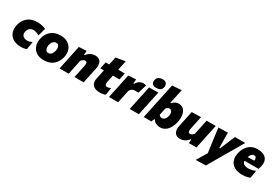

<svg xmlns="http://www.w3.org/2000/svg" viewBox="75 -1975 4902 3399"><g transform="rotate(30 2525.5 -275.0)"><path d="M287.5 12.5Q194 12.5 130 -23.8Q66 -60 39.5 -126Q24 -164.5 24 -211Q24 -244.5 32 -282Q54 -387 128.8 -450.8Q203.5 -514.5 326.5 -514.5Q373 -514.5 417 -505.2Q461 -496 500 -477.5L455 -318Q418.5 -343.5 387.8 -351Q357 -358.5 334.5 -358.5Q294 -358.5 262 -334.8Q230 -311 219.5 -265.5Q215.5 -247.5 215.5 -232Q215.5 -195.5 237.5 -172.5Q268.5 -139.5 325 -139.5Q379.5 -139.5 426.5 -169.5L401.5 -9.5Q358.5 12.5 287.5 12.5Z M756.5 14.5Q682 14.5 629.8 -9.8Q577.5 -34 547.2 -75.8Q517 -117.5 508 -170Q503.5 -193.5 503.5 -218Q503.5 -247.5 510 -278Q534 -390 608.5 -452.8Q683 -515.5 799.5 -515.5Q871.5 -515.5 923.5 -491.2Q975.5 -467 1006.8 -425.8Q1038 -384.5 1048 -332.5Q1052 -309.5 1052 -285.5Q1052 -255 1045.5 -223.5Q1022 -113 948.2 -49.2Q874.5 14.5 756.5 14.5ZM762 -135.5Q800 -135.5 824.8 -166.2Q849.5 -197 858 -240Q862.5 -260.5 862.5 -279.5Q862.5 -290.5 861 -301Q857 -329.5 841.2 -347.2Q825.5 -365 797 -365Q758.5 -365 732.8 -335.8Q707 -306.5 697.5 -260.5Q693.5 -241.5 693.5 -224Q693.5 -196.5 703.5 -173.5Q719.5 -135.5 762 -135.5Z M1072 0Q1083 -52.5 1093.5 -102.5Q1104 -152.5 1117.5 -214.5L1128 -264.5Q1139.5 -320.5 1152 -379.5Q1164.5 -438 1177.5 -500.5L1333.5 -509L1326 -426.5H1340.5Q1369.5 -468 1414.2 -491.8Q1459 -515.5 1508.5 -515.5Q1588.5 -515.5 1620 -462.5Q1639.5 -429 1639.5 -382Q1639.5 -355 1633 -323Q1628.5 -301.5 1622.2 -272.5Q1616 -243.5 1609.5 -214.5Q1596.5 -152 1586 -102.5Q1575.5 -52.5 1564.5 0H1377.5Q1389 -52.5 1399 -101Q1409 -149.5 1420 -204L1433 -265.5Q1437 -284.5 1437 -299.5Q1437 -313 1434 -323.5Q1427 -346.5 1398 -346.5Q1375.5 -346.5 1357.5 -333.8Q1339.5 -321 1322 -301L1301.5 -204Q1290 -149.5 1280 -101Q1269.5 -52.5 1258.5 0Z M1902 14.5Q1840 14.5 1796.5 -5.5Q1753 -25.5 1734.5 -68Q1724 -92 1724 -124.5Q1724 -148.5 1730 -177.5Q1738.5 -217.5 1747.5 -258.5Q1756 -299.5 1769 -362H1696.5L1726 -500.5H1798.5Q1807.5 -545 1816 -584Q1824 -622.5 1832.5 -663L2024 -694.5Q2013 -644.5 2003.5 -599.5Q1994 -554 1982.5 -500.5H2117.5L2087.5 -362H1953.5L1924 -222.5Q1920 -203 1920 -188Q1920 -170.5 1925 -158.5Q1934.5 -135.5 1966 -135.5Q1980.5 -135.5 1998.5 -140Q2016.5 -144.5 2036 -157.5L2015.5 -8.5Q1998.5 2 1964 8.2Q1929.5 14.5 1902 14.5Z M2082.5 0Q2093.5 -52.5 2104 -102Q2114.5 -151 2128 -214.5L2138.5 -264.5Q2150 -321 2162.5 -379.5Q2175 -438 2188 -500.5L2344 -509L2336 -424.5H2351Q2388 -482 2423 -498.8Q2458 -515.5 2490.5 -515.5Q2522.5 -515.5 2549 -505L2496 -325.5Q2476 -327 2459.5 -327.2Q2443 -327.5 2422.5 -327.5Q2400.5 -327.5 2373.8 -315.8Q2347 -304 2326.5 -268L2312.5 -203.5Q2301 -149 2290.8 -101.2Q2280.5 -53.5 2269 0Z M2506.5 0Q2517.5 -52.5 2528.5 -102.5Q2539 -152 2552 -214.5L2562.5 -264.5Q2573.5 -317 2582 -357.2Q2590.5 -397.5 2597.8 -431.5Q2605 -465.5 2612.5 -500.5L2800.5 -505.5Q2793 -469.5 2785.5 -434.5Q2778 -399.5 2769.2 -358.8Q2760.5 -318 2749 -264.5L2738.5 -214.5Q2725.5 -152.5 2715 -102.5Q2704.5 -52.5 2693.5 0ZM2717.5 -556.5Q2668 -556.5 2644 -583.5Q2627 -602.5 2627 -633.5Q2627 -646.5 2630 -662Q2639.5 -707.5 2673.2 -727.8Q2707 -748 2757 -748Q2806 -748 2829.5 -716.5Q2847 -693 2847 -663.5Q2847 -653 2844.5 -641.5Q2834 -590.5 2800.8 -573.5Q2767.5 -556.5 2717.5 -556.5Z M3133.5 14.5Q3087.5 14.5 3046.5 -4.5Q3005.5 -23.5 2985.5 -61H2973.5L2948.5 0H2793Q2804 -52.5 2814.5 -102Q2825 -151.5 2838.5 -214.5L2897 -493Q2910 -554 2922.5 -612.5Q2935 -671 2948 -733.5L3137.5 -748Q3125 -690 3112 -627Q3098.5 -563.5 3083.5 -493.5L3075 -452H3089Q3140.5 -515.5 3211 -515.5Q3278.5 -515.5 3316.5 -475.8Q3354.5 -436 3365 -371Q3369 -345 3369 -317.5Q3369 -275.5 3359.5 -230Q3344.5 -159 3313.8 -103.8Q3283 -48.5 3237.5 -17Q3192 14.5 3133.5 14.5ZM3077.5 -144.5Q3115 -144.5 3138.5 -173Q3162 -201.5 3171 -243.5Q3174.5 -261 3174.5 -277.5Q3174.5 -288 3173 -298.5Q3169 -325 3154.5 -341.8Q3140 -358.5 3114 -358.5Q3094.5 -358.5 3077.5 -347.8Q3060.5 -337 3047.5 -318L3018 -178.5Q3036.5 -144.5 3077.5 -144.5Z M3540 14.5Q3460.5 14.5 3429.5 -38.5Q3409.5 -72 3409.5 -119Q3409.5 -146 3416 -177.5Q3420.5 -199.5 3425.5 -221.5Q3430 -243.5 3436 -272.5Q3451.5 -345 3462.5 -396.5Q3473.5 -448 3484.5 -500.5L3672 -506Q3661.5 -454 3650.8 -402.5Q3640 -351 3628.5 -296.5L3615 -231Q3611 -213 3611 -198Q3611 -184.5 3614.5 -173.5Q3621 -150.5 3650 -150.5Q3671.5 -150.5 3689.5 -163Q3707.5 -175.5 3725 -195.5L3746 -296.5Q3758 -351 3768 -399.5Q3778 -448 3789.5 -500.5H3976Q3965 -448 3954 -396.2Q3943 -344.5 3927.5 -272L3915.5 -214.5Q3902.5 -152.5 3892 -102.5Q3881 -52.5 3870 0H3714.5L3722 -74.5H3707.5Q3678 -32.5 3633.5 -9Q3589 14.5 3540 14.5Z M3968.5 197.5Q3999 147 4031.5 93.2Q4064 39.5 4095 -11Q4089 -56 4083 -101Q4076.5 -146 4070.5 -191L4058.5 -281.5Q4051.5 -335 4044 -391Q4036.5 -446.5 4029.5 -500.5L4221.5 -506Q4222 -457 4222.5 -410.5Q4223 -363.5 4223.5 -315L4225 -194H4239L4289.5 -314Q4310 -362 4329 -407.5Q4348 -452.5 4368.5 -500.5H4578.5Q4555 -460 4533.5 -423Q4511.5 -385.5 4485.5 -340.5Q4459 -295.5 4422 -232.5L4339.5 -91.5Q4284 3.5 4245 70.5Q4206 137.5 4174 192Z M4808 14.5Q4715 14.5 4651.8 -20.2Q4588.5 -55 4563 -119.5Q4547.5 -157.5 4547.5 -204.5Q4547.5 -237 4555 -273.5Q4577 -382.5 4646.2 -449Q4715.5 -515.5 4825 -515.5Q4948.5 -515.5 5002.5 -453.5Q5038.5 -411.5 5038.5 -348Q5038.5 -317.5 5030.5 -282.5Q5022 -247 5012.5 -221.5H4725Q4726.5 -176 4761 -156.5Q4795.5 -137 4850.5 -137Q4880 -137 4920.2 -145.2Q4960.5 -153.5 4993 -171L4968.5 -16.5Q4948 -4.5 4905.8 5Q4863.5 14.5 4808 14.5ZM4829 -391.5Q4803 -391.5 4779 -371.8Q4755 -352 4740.5 -305.5L4874.5 -309.5Q4876.5 -320 4876.5 -330Q4876.5 -350.5 4868.5 -367Q4856.5 -391.5 4829 -391.5Z"/></g></svg>

Font: Heraclito ExtraBold
Style: Italic
Weight: 800
Italic angle: -12°
Designer: Kostas Bartsokas (font) & Cristiano Sobral (main changes)
Foundry: Kostas Bartsokas (font) & Cristiano Sobral (main changes)
Version: Version 1.00;July 8, 2020;FontCreator 13.0.0.2655 64-bit